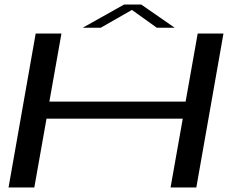

<svg xmlns="http://www.w3.org/2000/svg" viewBox="-20 -822 1058 842"><path d="M17.5 0 136.5 -675H249.5L196.5 -376.5H794L847 -675H960L841 0H728L781.5 -301.5H184L130.5 0ZM343 -700.5 524 -802H599.5L746 -700.5H667.5L558.5 -778.5L422 -700.5Z"/></svg>

Font: Anybody UltraExpanded Regular
Style: Italic
Weight: 400
Width: 9
Italic angle: -10°
Designer: Tyler Finck
Foundry: Etcetera Type Company
Version: Version 1.010; ttfautohint (v1.8.3) -l 8 -r 50 -G 200 -x 14 